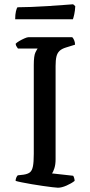

<svg xmlns="http://www.w3.org/2000/svg" viewBox="-20 -878 423 898"><path d="M251 0Q244 0 224.5 -2.5Q205 -5 179.5 -8.5Q154 -12 128.5 -16.5Q103 -21 82.5 -25Q62 -29 53 -32Q53 -40 56 -47Q59 -54 63 -58L90 -61Q110 -64 120 -72Q130 -80 134 -100Q138 -120 138 -158V-574Q138 -618 146 -633.5Q154 -649 156 -651H64Q62 -655 58.5 -659Q55 -663 53 -673Q58 -679 70 -686Q82 -693 94.5 -698.5Q107 -704 113 -704H318Q323 -699 327 -689.5Q331 -680 331 -669L289 -656Q269 -650 258.5 -640Q248 -630 244 -613.5Q240 -597 240 -569V-133Q240 -109 234.5 -91.5Q229 -74 223 -67L322 -56Q324 -54 326.5 -46.5Q329 -39 329 -32Q314 -20 291 -10Q268 0 251 0ZM51 -788Q51 -810 54.5 -825Q58 -840 62 -844Q89 -844 126.5 -845.5Q164 -847 203.5 -849.5Q243 -852 275 -854.5Q307 -857 322 -858L332 -849Q331 -828 327.5 -812Q324 -796 321 -788Z"/></svg>

Font: Texturina Medium 12pt
Style: Regular
Weight: 400
Version: Version 1.002